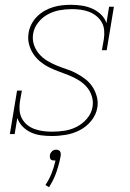

<svg xmlns="http://www.w3.org/2000/svg" viewBox="-20 -558 540 799"><path d="M195 8Q173 8 150.5 5Q128 2 108.5 -7Q89 -16 74 -31.5Q59 -47 52 -67L41 0H21L51 -181H71L63 -136Q60 -117 61.5 -98.5Q63 -80 71.5 -64.5Q80 -49 93.5 -38Q107 -27 124 -21Q141 -15 159 -12.5Q177 -10 196 -10Q222 -10 248.5 -14Q275 -18 299.5 -30.5Q324 -43 342.5 -65Q361 -87 365 -113Q369 -136 362 -158Q355 -180 340.5 -196.5Q326 -213 307 -224.5Q288 -236 267 -244.5Q246 -253 225 -260.5Q204 -268 184 -278Q164 -288 147 -302Q130 -316 118 -334.5Q106 -353 100.5 -375Q95 -397 99 -421Q102 -440 111 -457.5Q120 -475 134 -489Q148 -503 165.5 -513Q183 -523 201.5 -528.5Q220 -534 238.5 -536Q257 -538 276 -538Q298 -538 321 -534.5Q344 -531 364 -522Q384 -513 400 -498Q416 -483 423 -462L434 -530H454L424 -349H404L412 -394Q415 -413 413.5 -431.5Q412 -450 403.5 -465Q395 -480 381.5 -491Q368 -502 351.5 -508.5Q335 -515 316.5 -517.5Q298 -520 280 -520Q280 -520 280 -520Q280 -520 279 -520Q254 -520 228.5 -515.5Q203 -511 179.5 -498.5Q156 -486 139 -464.5Q122 -443 118 -418Q114 -394 121 -372.5Q128 -351 142.5 -334Q157 -317 176 -305.5Q195 -294 215.5 -285.5Q236 -277 257.5 -270Q279 -263 298.5 -252.5Q318 -242 335.5 -228.5Q353 -215 365 -196.5Q377 -178 383 -155.5Q389 -133 385 -110Q380 -80 359.5 -55Q339 -30 311.5 -16Q284 -2 254.5 3Q225 8 196 8ZM184 221 169 212Q185 188 195 162.5Q205 137 211 110Q210 110 208.5 110Q207 110 206 110Q202 110 197.5 109Q193 108 190.5 104.5Q188 101 187.5 96.5Q187 92 188 88Q188 83 190.5 79Q193 75 196.5 71.5Q200 68 204.5 66.5Q209 65 214 65Q218 65 222.5 66.5Q227 68 229.5 71.5Q232 75 232.5 79Q233 83 233 88Q227 122 215.5 156Q204 190 184 221Z"/></svg>

Font: Iosevka Curly Slab ThObl
Style: Regular
Weight: 100
Italic angle: -9°
Monospace: yes
Designer: Belleve Invis
Foundry: Belleve Invis
Version: Version 11.0.0; ttfautohint (v1.8.3)